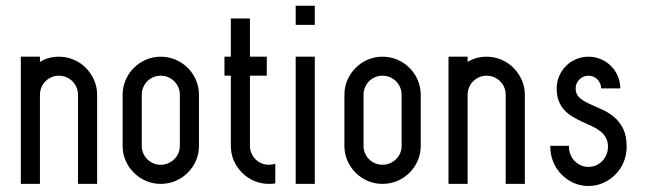

<svg xmlns="http://www.w3.org/2000/svg" viewBox="-20 -634 2225 662"><path d="M249 -307.1Q249 -320.8 243.9 -332.8Q238.8 -344.7 229.7 -353.8Q220.7 -362.8 208.7 -367.9Q196.8 -373 183.1 -373Q169.4 -373 157.7 -367.9Q146 -362.8 137.2 -354.2Q128.4 -345.7 123.3 -334Q118.2 -322.3 117.7 -309.1V0H51.8V-131.3V-438.5H117.7V-420.4Q146 -438.5 183.1 -438.5Q210 -438.5 234.1 -428.2Q258.3 -418 276.1 -399.9Q293.9 -381.8 304.4 -357.9Q314.9 -334 314.9 -307.1V0H249Z M534.2 -438.5Q561.5 -438.5 585.4 -428.2Q609.4 -418 627.4 -399.9Q645.5 -381.8 655.8 -357.9Q666 -334 666 -307.1V-131.3Q666 -104 655.8 -80.3Q645.5 -56.6 627.4 -38.6Q609.4 -20.5 585.4 -10.3Q561.5 0 534.2 0Q506.8 0 483.2 -10.3Q459.5 -20.5 441.4 -38.6Q423.3 -56.6 413.1 -80.3Q402.8 -104 402.8 -131.3V-307.1Q402.8 -334 413.1 -357.9Q423.3 -381.8 441.4 -399.9Q459.5 -418 483.2 -428.2Q506.8 -438.5 534.2 -438.5ZM468.8 -131.3Q468.8 -117.7 473.9 -105.7Q479 -93.8 487.8 -85Q496.6 -76.2 508.5 -71Q520.5 -65.9 534.2 -65.9Q547.9 -65.9 559.8 -71Q571.8 -76.2 580.8 -85Q589.8 -93.8 595 -105.7Q600.1 -117.7 600.1 -131.3V-307.1Q600.1 -320.8 595 -332.8Q589.8 -344.7 580.8 -353.8Q571.8 -362.8 559.8 -367.9Q547.9 -373 534.2 -373Q520.5 -373 508.5 -367.9Q496.6 -362.8 487.8 -353.8Q479 -344.7 473.9 -332.8Q468.8 -320.8 468.8 -307.1Z M841.8 -131.3Q841.8 -117.7 846.9 -105.7Q852.1 -93.8 860.8 -85Q869.6 -76.2 881.6 -71Q893.6 -65.9 907.2 -65.9Q912.6 -65.9 918.5 -66.9Q924.3 -67.9 929.2 -69.3V-1.5Q918 0 907.2 0Q879.9 0 856.2 -10.3Q832.5 -20.5 814.5 -38.6Q796.4 -56.6 786.1 -80.3Q775.9 -104 775.9 -131.3V-373H753.9V-438.5H775.9V-570.3H841.8V-438.5H899.9V-373H841.8Z M1065.4 -438.5V0H999.5V-438.5ZM1065.4 -614.3V-548.3H999.5V-614.3Z M1298.8 -438.5Q1326.2 -438.5 1350.1 -428.2Q1374 -418 1392.1 -399.9Q1410.2 -381.8 1420.4 -357.9Q1430.7 -334 1430.7 -307.1V-131.3Q1430.7 -104 1420.4 -80.3Q1410.2 -56.6 1392.1 -38.6Q1374 -20.5 1350.1 -10.3Q1326.2 0 1298.8 0Q1271.5 0 1247.8 -10.3Q1224.1 -20.5 1206.1 -38.6Q1188 -56.6 1177.7 -80.3Q1167.5 -104 1167.5 -131.3V-307.1Q1167.5 -334 1177.7 -357.9Q1188 -381.8 1206.1 -399.9Q1224.1 -418 1247.8 -428.2Q1271.5 -438.5 1298.8 -438.5ZM1233.4 -131.3Q1233.4 -117.7 1238.5 -105.7Q1243.7 -93.8 1252.4 -85Q1261.2 -76.2 1273.2 -71Q1285.2 -65.9 1298.8 -65.9Q1312.5 -65.9 1324.5 -71Q1336.4 -76.2 1345.5 -85Q1354.5 -93.8 1359.6 -105.7Q1364.7 -117.7 1364.7 -131.3V-307.1Q1364.7 -320.8 1359.6 -332.8Q1354.5 -344.7 1345.5 -353.8Q1336.4 -362.8 1324.5 -367.9Q1312.5 -373 1298.8 -373Q1285.2 -373 1273.2 -367.9Q1261.2 -362.8 1252.4 -353.8Q1243.7 -344.7 1238.5 -332.8Q1233.4 -320.8 1233.4 -307.1Z M1723.6 -307.1Q1723.6 -320.8 1718.5 -332.8Q1713.4 -344.7 1704.3 -353.8Q1695.3 -362.8 1683.3 -367.9Q1671.4 -373 1657.7 -373Q1644 -373 1632.3 -367.9Q1620.6 -362.8 1611.8 -354.2Q1603 -345.7 1597.9 -334Q1592.8 -322.3 1592.3 -309.1V0H1526.4V-131.3V-438.5H1592.3V-420.4Q1620.6 -438.5 1657.7 -438.5Q1684.6 -438.5 1708.7 -428.2Q1732.9 -418 1750.7 -399.9Q1768.6 -381.8 1779.1 -357.9Q1789.6 -334 1789.6 -307.1V0H1723.6Z M2008.8 -373Q1990.7 -373 1977.8 -360.1Q1964.8 -347.2 1964.8 -329.1Q1964.8 -309.1 1977.8 -297.6Q1990.7 -286.1 2010.3 -276.9Q2029.8 -267.6 2052.7 -257.8Q2075.7 -248 2095.2 -232.4Q2114.7 -216.8 2127.7 -191.9Q2140.6 -167 2140.6 -127.9Q2140.6 -100.1 2130.4 -75.4Q2120.1 -50.8 2102.1 -32.5Q2084 -14.2 2060.1 -3.4Q2036.1 7.3 2008.8 7.3Q1981.4 7.3 1957.8 -3.4Q1934.1 -14.2 1916 -32.5Q1897.9 -50.8 1887.7 -75.4Q1877.4 -100.1 1877.4 -127.9V-131.3H1941.9V-127.9Q1941.9 -113.3 1947 -100.8Q1952.1 -88.4 1961.4 -78.9Q1970.7 -69.3 1982.7 -64Q1994.6 -58.6 2008.8 -58.6Q2022.9 -58.6 2035.2 -64Q2047.4 -69.3 2056.6 -78.9Q2065.9 -88.4 2071 -100.8Q2076.2 -113.3 2076.2 -127.9Q2076.2 -147 2068.6 -159.9Q2061 -172.9 2048.6 -182.4Q2036.1 -191.9 2020.3 -199.2Q2004.4 -206.5 1987.8 -214.1Q1971.2 -221.7 1955.3 -231Q1939.5 -240.2 1927 -253.2Q1914.6 -266.1 1907 -284.7Q1899.4 -303.2 1899.4 -329.1Q1899.4 -351.6 1908 -371.6Q1916.5 -391.6 1931.4 -406.5Q1946.3 -421.4 1966.1 -429.9Q1985.8 -438.5 2008.8 -438.5Q2031.7 -438.5 2051.8 -429.9Q2071.8 -421.4 2086.7 -406.5Q2101.6 -391.6 2110.1 -371.6Q2118.7 -351.6 2118.7 -329.1H2052.7Q2052.7 -337.9 2049.3 -345.9Q2045.9 -354 2040 -360.1Q2034.2 -366.2 2026.1 -369.6Q2018.1 -373 2008.8 -373Z"/></svg>

Font: Aeronef
Style: Regular
Weight: 400
Designer: Peter Wiegel - CAT-Fonts Germany
Foundry: CAT-Fonts, Peter Wiegel
Version: Version 0.002